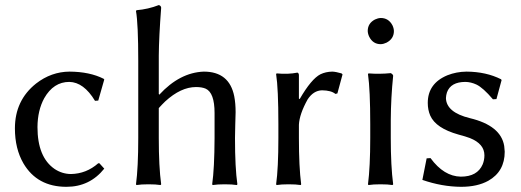

<svg xmlns="http://www.w3.org/2000/svg" viewBox="-20 -718 2028 748"><path d="M250 -398.9Q188.5 -398.9 152.3 -335.4Q126.5 -288.1 126 -223.1Q126 -105.5 192.9 -59.6Q221.7 -40.5 255.9 -40Q316.4 -41 362.8 -82H367.2L386.2 -61Q329.6 9.8 238.8 9.8Q125 9.8 71.3 -81.5Q38.1 -138.7 38.1 -217.8Q38.1 -327.1 120.6 -392.6Q179.7 -438.5 251 -439Q329.6 -438.5 383.8 -411.1L386.2 -408.2L362.8 -326.2L350.1 -325.2Q306.2 -397.9 250 -398.9Z M598.6 -352.1 600.6 -349.1Q680.2 -435.5 773.9 -439Q873.5 -439 892.6 -342.8Q897.9 -315.4 897.9 -280.8Q897.9 -264.6 896.5 -230.5Q895.5 -195.8 895.5 -180.2Q895.5 -64 904.8 0L902.8 2.9Q884.8 0 855.5 0Q826.7 0 808.6 2.9L806.6 0Q815.4 -61.5 815.9 -180.2V-277.8Q815.9 -356.9 781.2 -372.6Q766.6 -378.9 743.7 -378.9Q684.6 -378.9 623.5 -322.8Q610.4 -310.1 598.6 -296.9V-180.2Q598.6 -68.4 607.9 0L605.5 2.9Q587.4 0 558.6 0Q529.8 0 511.7 2.9L509.8 0Q518.6 -65.9 518.6 -180.2V-481Q518.6 -625 509.8 -674.8L511.7 -678.2Q557.6 -682.1 598.6 -698.2Q606.9 -696.3 607.9 -688Q599.1 -572.3 598.6 -501Z M1144.5 -334 1147.5 -332Q1192.9 -410.6 1228.5 -428.7Q1249 -438.5 1274.4 -439Q1288.6 -438.5 1310.5 -432.1L1314.5 -428.2L1294.4 -354L1286.6 -352.1Q1270.5 -365.7 1234.4 -366.2Q1201.2 -365.2 1178.7 -331.1Q1146.5 -273.4 1144.5 -231.9V-180.2Q1144.5 -67.9 1153.3 0L1151.4 2.9Q1133.3 0 1104.5 0Q1075.7 0 1057.6 2.9L1055.7 0Q1064.5 -63 1064.5 -180.2V-234.9Q1064.5 -373 1055.7 -429.2L1057.6 -432.1Q1101.6 -427.7 1138.7 -435.1Q1144.5 -433.1 1144.5 -424.8Z M1412.6 -597.2Q1412.6 -627.4 1440.9 -642.1Q1452.1 -647.5 1463.4 -647.9Q1493.7 -647.9 1508.8 -619.6Q1514.2 -608.4 1514.6 -597.2Q1514.6 -566.9 1485.8 -551.8Q1474.6 -546.4 1463.4 -545.9Q1433.1 -545.9 1418.5 -574.7Q1413.1 -585.9 1412.6 -597.2ZM1422.4 -234.9Q1422.4 -367.7 1413.6 -429.2L1415.5 -432.1Q1458.5 -428.7 1502.4 -433.1Q1510.7 -428.7 1511.7 -422.9Q1502.9 -337.4 1502.4 -251V-180.2Q1502.4 -70.8 1511.7 0L1509.3 2.9Q1491.2 0 1462.4 0Q1433.6 0 1415.5 2.9L1413.6 0Q1422.4 -68.4 1422.4 -180.2Z M1642.1 -101.1 1657.2 -102.1Q1709.5 -30.8 1775.4 -29.8Q1839.8 -29.8 1860.4 -77.6Q1867.2 -94.2 1867.2 -112.8Q1867.2 -157.7 1810.5 -180.2Q1793.9 -186.5 1766.1 -193.8Q1678.2 -218.3 1656.2 -267.6Q1646.5 -290 1646.5 -316.9Q1646.5 -393.1 1723.1 -424.8Q1757.8 -438.5 1797.4 -439Q1874 -438.5 1932.1 -409.2L1934.1 -405.8L1914.1 -332L1900.4 -331.1Q1861.8 -376.5 1835.9 -388.7Q1814.9 -398.4 1793.5 -398.9Q1735.8 -398.9 1721.2 -357.9Q1717.8 -347.2 1717.3 -335.9Q1718.8 -280.3 1810.1 -257.8Q1931.2 -229 1944.3 -149.4Q1945.8 -138.2 1946.3 -127Q1946.3 -49.8 1882.3 -13.7Q1839.8 9.8 1776.4 9.8Q1701.7 9.3 1625.5 -17.1Z"/></svg>

Font: Linux Biolinum O
Style: Regular
Weight: 400
Designer: Philipp H. Poll
Foundry: Philipp H. Poll
Version: Version 1.0.4